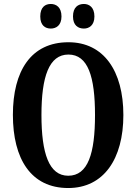

<svg xmlns="http://www.w3.org/2000/svg" viewBox="-20 -938 687 968"><path d="M403 -794C429 -794 456 -810 456 -855C456 -902 429 -918 403 -918C374 -918 348 -902 348 -855C348 -810 374 -794 403 -794ZM236 -794C263 -794 290 -810 290 -855C290 -902 263 -918 236 -918C208 -918 183 -902 183 -855C183 -810 208 -794 236 -794ZM324 10C503 10 602 -137 602 -358C602 -580 503 -725 325 -725C136 -725 45 -580 45 -359C45 -137 136 10 324 10ZM324 -52C227 -52 189 -165 189 -358C189 -551 227 -663 325 -663C424 -663 459 -551 459 -358C459 -165 424 -52 324 -52Z"/></svg>

Font: Noto Serif Lao ExtraCondensed
Style: Bold
Weight: 700
Width: 2
Designer: Monotype Design Team
Foundry: Monotype Imaging Inc.
Version: Version 2.003